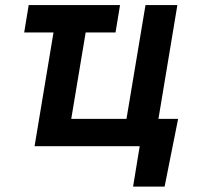

<svg xmlns="http://www.w3.org/2000/svg" viewBox="-20 -565 775 742"><path d="M443.9 -545.5H90.9L73.5 -439.6H186.8L113.6 0H519.9L494.3 156.2H616.1L668.3 -105.5H592.3L665.5 -545.5H542.3L468.8 -105.5H255.3L311.1 -439.6H426.5Z"/></svg>

Font: Margiela Sans Semi Bold
Style: Italic
Weight: 600
Italic angle: -9.39999°
Designer: Stefan Endress, Andreas Faust
Version: Version 1.100;FEAKit 1.0